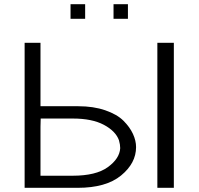

<svg xmlns="http://www.w3.org/2000/svg" viewBox="-20 -900 955 920"><path d="M318 -810V-880H388V-810ZM524 -810V-880H593V-810ZM98 0V-695H174V-391H355Q428 -391 484.5 -371.5Q541 -352 571.5 -321.5Q602 -291 617 -258.5Q632 -226 632 -195Q632 -118 560 -59Q488 0 352 0ZM174 -58H328Q440 -58 496.5 -99Q553 -140 556 -190Q556 -207 550 -228Q534 -272 477.5 -302Q421 -332 329 -332H175Q175 -326 174.5 -312Q174 -298 174 -292ZM734 0V-695H813V0Z"/></svg>

Font: Coval
Style: ExtraLight
Weight: 250
Foundry: Context Ltd
Version: Version 001.000